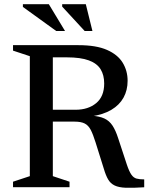

<svg xmlns="http://www.w3.org/2000/svg" viewBox="-20 -891 711 914"><path d="M339.5 -368.5Q399.5 -368.5 437.8 -400Q476 -431.5 476 -493.5Q476 -533.5 459 -561.2Q442 -589 403 -603.5Q364 -618 298 -618H147.5L155.5 -676H353.5Q438 -676 489.2 -653.5Q540.5 -631 564 -592.5Q587.5 -554 587.5 -506.5Q587.5 -461.5 568 -426.2Q548.5 -391 509.8 -368Q471 -345 413.5 -337V-340.5Q453 -338 476.8 -327Q500.5 -316 515.5 -293.2Q530.5 -270.5 542.5 -233L584 -107Q595 -74.5 605.5 -59.5Q616 -44.5 630.2 -40.8Q644.5 -37 666.5 -37V0.5Q612.5 4 579 2.8Q545.5 1.5 525.8 -8Q506 -17.5 494.8 -36.8Q483.5 -56 474 -88.5L435 -213Q423 -251.5 411.8 -273Q400.5 -294.5 383 -303.2Q365.5 -312 335 -312H154.5L146 -368.5ZM231.5 -676V-52.5L311 -26V0H42V-26L122 -52.5V-623.5L42 -650V-676ZM289.5 -743.5H247.5L89 -858V-871H212.5ZM420 -743.5H383L276 -859.5V-871H388.5Z"/></svg>

Font: Newsreader 16pt 16pt Medium
Style: Regular
Weight: 500
Version: Version 1.003